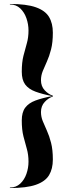

<svg xmlns="http://www.w3.org/2000/svg" viewBox="-20 -800 342 970"><path d="M30 -780Q114 -780 161.2 -763.2Q208.5 -746.5 227.8 -714.2Q247 -682 247 -635Q247 -585.5 238 -550.5Q229 -515.5 217 -489.2Q205 -463 196 -440.8Q187 -418.5 187 -395Q187 -364 205.8 -344Q224.5 -324 247 -316.5V-312.5Q224.5 -305 205.8 -284.8Q187 -264.5 187 -234Q187 -210.5 196 -188.2Q205 -166 217 -139.8Q229 -113.5 238 -78.5Q247 -43.5 247 6Q247 53 227.8 85Q208.5 117 161.2 133.5Q114 150 30 150V147.5Q61 147.5 82 128Q103 108.5 113.5 78.5Q124 48.5 124 17Q124 -18.5 115.5 -48Q107 -77.5 98.5 -110.8Q90 -144 90 -191.5Q90 -233 107.5 -256.2Q125 -279.5 159.2 -292.2Q193.5 -305 244 -314.5Q193 -324.5 158.8 -337.2Q124.5 -350 107.2 -373.2Q90 -396.5 90 -437.5Q90 -485 98.5 -518.2Q107 -551.5 115.5 -581Q124 -610.5 124 -646Q124 -677.5 113.5 -707.8Q103 -738 82 -757.8Q61 -777.5 30 -777.5Z"/></svg>

Font: Bodoni* 72pt Medium
Style: Regular
Weight: 500
Version: Version 2.3